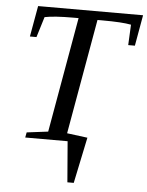

<svg xmlns="http://www.w3.org/2000/svg" viewBox="-58 -702 731 952"><g transform="rotate(5 307.5 -226.0)"><path d="M587.9 -501H554.7L559.6 -603Q515.6 -611.8 416 -611.8H392.1L291 -39.1L393.1 -25.9L345.2 203.1H313.5L296.9 0H85.9L90.8 -25.9L196.8 -39.1L297.9 -612.8H272.9Q175.8 -612.8 129.4 -603L98.1 -501H65.4L92.8 -654.8H615.2Z"/></g></svg>

Font: Tinos
Style: Italic
Weight: 400
Italic angle: -16.333°
Designer: Steve Matteson
Foundry: Monotype Imaging Inc.
Version: Version 1.32